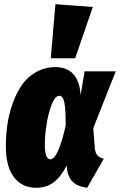

<svg xmlns="http://www.w3.org/2000/svg" viewBox="-20 -873 570 912"><path d="M243.2 -853 420.9 -839.8 336.9 -596.2H221.2ZM243.2 -554.2Q299.8 -554.2 329.8 -519Q359.9 -483.9 362.8 -419.9L381.8 -534.2H529.8L422.9 -264.2L430.2 -171.9Q432.1 -146.5 443.1 -134.5Q454.1 -122.6 473.1 -119.1L394 19Q348.6 13.2 325 -9.8Q301.3 -32.7 297.9 -76.2L296.9 -86.9Q269 -32.7 234.6 -6.8Q200.2 19 151.9 19Q84.5 19 46.1 -31.5Q7.8 -82 7.8 -178.2Q7.8 -231.9 15.4 -283.2Q22.9 -334.5 41 -384.3Q59.1 -434.1 85.4 -471.2Q111.8 -508.3 152.6 -531.2Q193.4 -554.2 243.2 -554.2ZM261.2 -418Q241.2 -418 224.9 -374.8Q208.5 -331.5 200.7 -279.5Q192.9 -227.5 192.9 -187Q192.9 -116.2 219.2 -116.2Q255.9 -116.2 292 -276.9Q292 -357.4 285.4 -387.7Q278.8 -418 261.2 -418Z"/></svg>

Font: Fira Sans Compressed Heavy
Style: Italic
Weight: 900
Width: 3
Italic angle: -8°
Designer: Carrois Corporate & Edenspiekermann AG
Foundry: Carrois Corporate GbR & Edenspiekermann AG
Version: Version 4.203;PS 004.203;hotconv 1.0.88;makeotf.lib2.5.64775